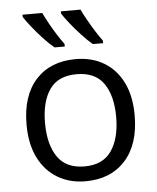

<svg xmlns="http://www.w3.org/2000/svg" viewBox="-54 -812 711 869"><g transform="rotate(-5 301.0 -378.0)"><path d="M546.9 -268.6Q546.9 -136.7 480.7 -63.5Q414.6 9.8 299.3 9.8Q228 9.8 172.9 -23.2Q117.7 -56.2 86.7 -118.4Q55.7 -180.7 55.7 -268.6Q55.7 -400.4 121.8 -472.7Q188 -544.9 302.7 -544.9Q376 -544.9 430.9 -512.2Q485.8 -479.5 516.4 -417.7Q546.9 -356 546.9 -268.6ZM139.6 -268.6Q139.6 -171.4 178.5 -114.5Q217.3 -57.6 301.3 -57.6Q384.8 -57.6 423.8 -114.7Q462.9 -171.9 462.9 -268.6Q462.9 -364.7 424.1 -420.7Q385.3 -476.6 300.8 -476.6Q217.3 -476.6 178.5 -421.4Q139.6 -366.2 139.6 -268.6ZM344.2 -766.1Q355 -743.7 370.4 -716.3Q385.7 -689 402.3 -662.8Q418.9 -636.7 433.1 -617.7V-606H386.2Q364.3 -624.5 337.6 -653.1Q311 -681.6 288.6 -710Q266.1 -738.3 254.9 -756.3V-766.1ZM170.4 -766.1Q181.2 -743.7 196.3 -716.3Q211.4 -689 228 -662.8Q244.6 -636.7 258.8 -617.7V-606H212.4Q189.9 -624.5 163.3 -653.1Q136.7 -681.6 114.3 -710Q91.8 -738.3 80.6 -756.3V-766.1Z"/></g></svg>

Font: Open Sans
Style: Regular
Weight: 400
Designer: Monotype Design Team
Foundry: Monotype Imaging Inc.
Version: Version 3.000; ttfautohint (v1.8.4)